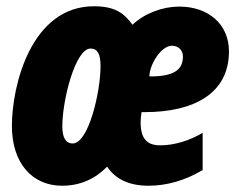

<svg xmlns="http://www.w3.org/2000/svg" viewBox="-20 -583 757 613"><path d="M178 10C239 10 286 -14 322 -51C348 -12 391 10 454 10C513 10 571 -7 627 -40V-159C589 -136 539 -119 492 -119C451 -119 429 -138 429 -193C429 -202 430 -214 432 -225H442C600 -225 711 -285 711 -419C711 -506 645 -562 552 -562C500 -562 442 -541 403 -504C376 -541 347 -563 280 -563C80 -563 18 -311 18 -181C18 -62 83 10 178 10ZM461 -339H457C457 -376 494 -437 529 -437C549 -437 564 -423 564 -403C564 -367 545 -339 461 -339ZM212 -125C189 -125 179 -145 179 -180C179 -265 221 -428 269 -428C292 -428 301 -409 301 -372C301 -290 263 -125 212 -125Z"/></svg>

Font: Noto Sans ExtraCondensed Black
Style: Italic
Weight: 900
Width: 2
Italic angle: -12°
Designer: Monotype Design Team
Foundry: Monotype Imaging Inc.
Version: Version 2.013